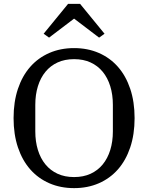

<svg xmlns="http://www.w3.org/2000/svg" viewBox="-20 -958 764 990"><path d="M362 -45Q410 -45 447 -62Q484 -79 509.5 -110Q535 -141 548.5 -184.5Q562 -228 562 -281V-417Q562 -470 548.5 -513.5Q535 -557 509.5 -588Q484 -619 447 -636Q410 -653 362 -653Q314 -653 277 -636Q240 -619 214.5 -588Q189 -557 175.5 -513.5Q162 -470 162 -417V-281Q162 -228 175.5 -184.5Q189 -141 214.5 -110Q240 -79 277 -62Q314 -45 362 -45ZM362 12Q292 12 234.5 -13Q177 -38 136 -84.5Q95 -131 72.5 -198Q50 -265 50 -349Q50 -433 72.5 -500Q95 -567 136 -613.5Q177 -660 234.5 -685Q292 -710 362 -710Q432 -710 489.5 -685Q547 -660 588 -613.5Q629 -567 651.5 -500Q674 -433 674 -349Q674 -265 651.5 -198Q629 -131 588 -84.5Q547 -38 489.5 -13Q432 12 362 12ZM205 -784 331 -938H393L519 -784L491 -764L362 -862L233 -764Z"/></svg>

Font: IBM Plex Serif Text
Style: Regular
Weight: 450
Designer: Mike Abbink, Paul van der Laan, Pieter van Rosmalen
Foundry: Bold Monday
Version: Version 3.001